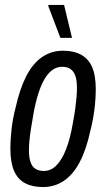

<svg xmlns="http://www.w3.org/2000/svg" viewBox="-20 -744 429 776"><path d="M154 12Q111 12 81.5 -3.5Q52 -19 37 -53Q22 -87 22 -142Q22 -182 27 -224.5Q32 -267 43 -309Q60 -385 86 -436Q112 -487 149.5 -513Q187 -539 235 -539Q278 -539 307.5 -523Q337 -507 352 -473.5Q367 -440 367 -384Q367 -344 361.5 -300.5Q356 -257 345 -215Q329 -140 302.5 -89.5Q276 -39 238.5 -13.5Q201 12 154 12ZM157 -53Q186 -53 208.5 -76Q231 -99 247.5 -142Q264 -185 274 -244Q281 -281 284.5 -307.5Q288 -334 289.5 -353Q291 -372 291 -388Q291 -419 284.5 -437.5Q278 -456 265 -465Q252 -474 231 -474Q204 -474 182 -453Q160 -432 144 -391.5Q128 -351 117 -294Q110 -255 105.5 -226Q101 -197 99 -176Q97 -155 97 -137Q97 -107 103.5 -88.5Q110 -70 123.5 -61.5Q137 -53 157 -53ZM224 -591 175 -720 176 -724H239L271 -591Z"/></svg>

Font: Archivo ExtraCondensed
Style: Italic
Weight: 400
Width: 2
Italic angle: -10°
Designer: Hector Gatti
Foundry: Omnibus-Type
Version: Version 2.001